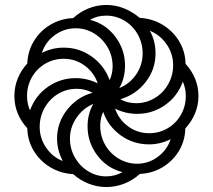

<svg xmlns="http://www.w3.org/2000/svg" viewBox="-20 -744 858 774"><path d="M275 -42Q223 -45 181.5 -70.5Q140 -96 115.5 -137Q91 -178 90 -227Q38 -284 38 -357Q38 -394 51.5 -427.5Q65 -461 90 -488Q92 -538 117 -579Q142 -620 183.5 -644.5Q225 -669 275 -671Q302 -696 336.5 -710Q371 -724 409 -724Q446 -724 480.5 -710Q515 -696 543 -672Q595 -669 636.5 -643.5Q678 -618 702.5 -577Q727 -536 728 -487Q780 -429 780 -357Q780 -320 766 -286.5Q752 -253 727 -226Q726 -177 701.5 -136Q677 -95 635.5 -70Q594 -45 544 -43Q517 -18 481.5 -4Q446 10 409 10Q372 10 337.5 -3.5Q303 -17 275 -42ZM555 -529Q555 -570 535.5 -605Q516 -640 482 -660.5Q448 -681 408 -681Q371 -681 343 -664Q406 -648 445 -596Q484 -544 484 -480Q484 -429 461 -389Q503 -406 529 -444Q555 -482 555 -529ZM434 -477Q434 -519 413.5 -554Q393 -589 359 -609.5Q325 -630 285 -630Q239 -630 201 -602.5Q163 -575 149 -531Q191 -552 237 -552Q300 -552 350.5 -515.5Q401 -479 422 -421Q434 -447 434 -477ZM678 -481Q678 -527 652 -565Q626 -603 584 -620Q607 -579 607 -529Q607 -464 567 -413Q527 -362 465 -344Q493 -328 529 -328Q569 -328 603.5 -348.5Q638 -369 658 -404.5Q678 -440 678 -481ZM285 -429Q332 -429 374 -408Q359 -452 321.5 -479.5Q284 -507 237 -507Q196 -507 162 -487Q128 -467 108.5 -432.5Q89 -398 89 -357Q89 -326 101 -299Q122 -358 172.5 -393.5Q223 -429 285 -429ZM729 -357Q729 -388 717 -415Q696 -356 645.5 -320.5Q595 -285 533 -285Q486 -285 444 -306Q459 -262 496.5 -234.5Q534 -207 581 -207Q622 -207 656 -227Q690 -247 709.5 -281.5Q729 -316 729 -357ZM210 -185Q210 -250 250.5 -301.5Q291 -353 353 -370Q324 -386 289 -386Q248 -386 214 -365.5Q180 -345 160 -309.5Q140 -274 140 -233Q140 -186 166.5 -148Q193 -110 233 -95Q210 -139 210 -185ZM474 -50Q411 -66 372 -118Q333 -170 333 -234Q333 -285 356 -325Q315 -308 288.5 -269.5Q262 -231 262 -185Q262 -144 282 -109Q302 -74 335.5 -53.5Q369 -33 408 -33Q443 -33 474 -50ZM668 -183Q626 -162 581 -162Q517 -162 466.5 -198.5Q416 -235 396 -293Q384 -268 384 -237Q384 -195 404 -160Q424 -125 458.5 -104.5Q493 -84 533 -84Q579 -84 616.5 -112Q654 -140 668 -183Z"/></svg>

Font: Noto Serif Armenian Medium
Style: Regular
Weight: 500
Designer: Monotype Design team
Foundry: Monotype Imaging Inc.
Version: Version 1.000